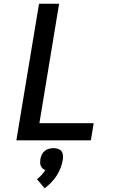

<svg xmlns="http://www.w3.org/2000/svg" viewBox="-20 -755 640 1033"><path d="M68 0 190 -735H298L192 -92H484L469 0ZM220 258 179 209Q192 199 203.5 186.5Q215 174 224 160Q215 157 209 151Q203 145 199.5 137.5Q196 130 196 121Q196 112 197 103Q199 90 204.5 78Q210 66 220 57.5Q230 49 243 45.5Q256 42 268 42Q280 42 291.5 45.5Q303 49 310 57.5Q317 66 318.5 78Q320 90 318 103Q315 125 306.5 147Q298 169 285.5 189Q273 209 256 226.5Q239 244 220 258Z"/></svg>

Font: Iosevka Curly SmBdEx
Style: Italic
Weight: 600
Width: 7
Italic angle: -9°
Monospace: yes
Designer: Belleve Invis
Foundry: Belleve Invis
Version: Version 11.1.0; ttfautohint (v1.8.3)